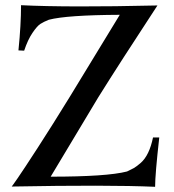

<svg xmlns="http://www.w3.org/2000/svg" viewBox="-20 -717 668 739"><path d="M593 -188Q577 -45 577 2Q397 -6 25 1Q25 2 47.5 -30.5Q70 -63 126 -149.5Q182 -236 249 -345L441 -660Q237 -659 168 -641Q148 -633 135.5 -625Q123 -617 105 -590.5Q87 -564 73 -522L51 -523Q61 -622 61 -697Q242 -688 586 -696Q441 -475 358 -342L175 -37Q392 -37 469 -57Q486 -65 495 -70Q504 -75 521 -89.5Q538 -104 550 -129Q562 -154 569 -188Z"/></svg>

Font: GFS Artemisia
Style: Regular
Weight: 400
Designer: Takis Katsoulidis and George D. Matthiopoulos
Foundry: Takis Katsoulidis and George D. Matthiopoulos
Version: Version 1.0